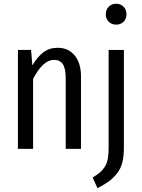

<svg xmlns="http://www.w3.org/2000/svg" viewBox="-20 -791 754 1020"><path d="M542 -714.8Q542 -739.3 557.4 -755.1Q572.8 -771 597.2 -771Q621.6 -771 636.7 -755.1Q651.9 -739.3 651.9 -714.8Q651.9 -691.4 636.7 -675.8Q621.6 -660.2 597.2 -660.2Q572.8 -660.2 557.4 -675.8Q542 -691.4 542 -714.8ZM286.1 -537.1Q343.8 -537.1 377 -496.1Q410.2 -455.1 410.2 -386.2V0H329.1V-375Q329.1 -427.2 313.7 -450.2Q298.3 -473.1 267.1 -473.1Q208.5 -473.1 155.8 -372.1V0H75.2V-525.9H145L151.9 -443.8Q179.2 -489.3 210.4 -513.2Q241.7 -537.1 286.1 -537.1ZM557.1 -4.9V-525.9H638.2V-5.9Q638.2 39.6 629.6 72.8Q621.1 106 601.3 130.6Q581.5 155.3 558.6 172.1Q535.6 189 498 209L472.2 151.9Q496.1 137.7 510 126Q523.9 114.3 535.6 96.7Q547.4 79.1 552.2 54.7Q557.1 30.3 557.1 -4.9Z"/></svg>

Font: Fira Sans Compressed Book
Style: Regular
Weight: 350
Width: 1
Designer: Carrois Corporate & Edenspiekermann AG
Foundry: Carrois Corporate GbR & Edenspiekermann AG
Version: Version 4.203;PS 004.203;hotconv 1.0.88;makeotf.lib2.5.64775